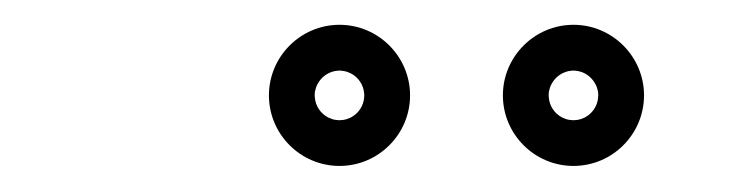

<svg xmlns="http://www.w3.org/2000/svg" viewBox="-20 -616 594 151"><path d="M429.5 -560.4C430 -560.4 430.5 -560.4 431 -560.5C431.5 -560.4 432 -560.4 432.5 -560.4C439.2 -559.9 445.2 -555.8 448.3 -549.8C449.3 -548 449.9 -546 450.3 -544C450.6 -542.1 450.5 -540.5 450.5 -541C450.5 -540.5 450.5 -540 450.4 -539.4C449.9 -532.7 445.9 -526.7 439.9 -523.6C438.1 -522.7 436.1 -522 434 -521.7C432.1 -521.4 430.5 -521.5 431 -521.5C431.5 -521.5 429.9 -521.4 428 -521.7C425.9 -522 423.9 -522.7 422.1 -523.6C416.1 -526.7 412.1 -532.7 411.6 -539.4C411.5 -539.9 411.5 -540.4 411.5 -541C411.5 -540.5 411.4 -542.1 411.7 -544C412.1 -546 412.7 -548 413.7 -549.8C416.8 -555.8 422.8 -559.9 429.5 -560.4ZM375.5 -541C375.5 -510.4 400.4 -485.5 431 -485.5C461.6 -485.5 486.5 -510.4 486.5 -541C486.5 -571.5 461.6 -596.5 431 -596.5C400.4 -596.5 375.5 -571.5 375.5 -541ZM245.5 -560.4C246 -560.4 246.5 -560.4 247 -560.5C246.5 -560.5 248.1 -560.5 250 -560.2C252.1 -559.9 254.1 -559.2 255.9 -558.3C261.9 -555.2 265.9 -549.2 266.4 -542.5C266.5 -542 266.5 -541.5 266.5 -541C266.5 -540.5 266.5 -540 266.4 -539.4C265.9 -532.7 261.9 -526.7 255.9 -523.6C254.1 -522.7 252.1 -522 250 -521.7C248.1 -521.4 246.5 -521.5 247 -521.5C247.5 -521.5 245.9 -521.4 244 -521.7C241.9 -522 239.9 -522.7 238.1 -523.6C232.1 -526.7 228.1 -532.7 227.6 -539.4C227.5 -539.9 227.5 -540.4 227.5 -541C227.5 -540.5 227.4 -542.1 227.7 -544C228.1 -546 228.7 -548 229.7 -549.8C232.8 -555.8 238.8 -559.9 245.5 -560.4ZM191.5 -541C191.5 -510.4 216.4 -485.5 247 -485.5C277.6 -485.5 302.5 -510.4 302.5 -541C302.5 -571.5 277.6 -596.5 247 -596.5C216.4 -596.5 191.5 -571.5 191.5 -541Z"/></svg>

Font: FRB American Cursive Extrabold
Style: Bold Italic
Weight: 800
Italic angle: -25°
Version: Version 2.0;Modular Font Editor K font №1